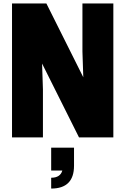

<svg xmlns="http://www.w3.org/2000/svg" viewBox="-20 -800 730 1118"><path d="M278 298V235Q331 235 343 193H278V60H411V165Q411 298 278 298ZM640 0H440L225 -430L230 -280V0H50V-780H250L465 -350L460 -500V-780H640Z"/></svg>

Font: Tanohe Sans Black
Style: Regular
Weight: 900
Designer: Village Type and Design LLC & Cristiano Sobral
Foundry: Cooper Hewitt Smithsonian Design Museum
Version: Version 1.00;March 11, 2020;FontCreator 12.0.0.2522 64-bit; 